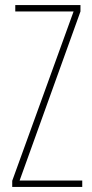

<svg xmlns="http://www.w3.org/2000/svg" viewBox="-20 -734 363 754"><path d="M28 0H303V-25H57L296 -689V-714H40V-689H269L28 -24Z"/></svg>

Font: Noto Sans Georgian ExtraCondensed Thin
Style: Regular
Weight: 100
Width: 2
Designer: Monotype Design Team, Akaki Razmadze
Foundry: Google LLC
Version: Version 2.005